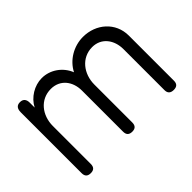

<svg xmlns="http://www.w3.org/2000/svg" viewBox="-103 -825 1077 1077"><g transform="rotate(-45 435.5 -287.0)"><path d="M72 -38C72 -13 84 -1 109 -1C133 -1 145 -13 145 -38V-339C145 -423 199 -494 284 -494C357 -494 401 -437 401 -364V-38C401 -13 413 -1 438 -1C462 -1 474 -13 474 -38V-339C474 -423 529 -496 614 -496C687 -496 730 -436 730 -364V-38C730 -14 743 -2 768 -2C793 -2 805 -14 805 -38V-396C805 -501 720 -573 618 -573C543 -573 474 -531 442 -468C417 -531 357 -573 291 -573C232 -573 173 -537 146 -484V-523C146 -550 133 -564 109 -564C84 -564 72 -549 72 -520Z"/></g></svg>

Font: Numismatica Pro
Style: Regular
Weight: 400
Designer: Chris Hopkins
Foundry: Edward C. D. Hopkins
Version: Version 2.19D